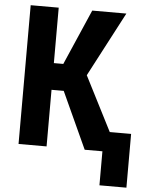

<svg xmlns="http://www.w3.org/2000/svg" viewBox="-59 -758 744 980"><g transform="rotate(5 313.0 -268.5)"><path d="M201.7 -290V0H58.1V-710.9H201.7V-426.8H250L373.5 -710.9H548.3L374.5 -379.9L516.6 -101.1H626V174.3H487.8V0H397L264.2 -290Z"/></g></svg>

Font: RobotoCondensed-Bold
Style: Bold
Weight: 700
Designer: Google
Version: Version 2.001240; 2014